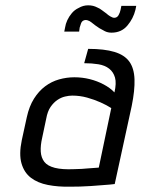

<svg xmlns="http://www.w3.org/2000/svg" viewBox="-20 -693 533 723"><path d="M437 -671 434 -656Q432 -646 426.5 -636Q421 -626 410 -626Q404 -626 395 -631.5Q386 -637 381 -642Q372 -648 364 -654.5Q356 -661 346 -665Q331 -673 312 -673Q293 -673 276 -663Q261 -656 250.5 -643.5Q240 -631 233.5 -617Q227 -603 225 -589L222 -574H278L280 -589Q282 -596 285 -604.5Q288 -613 295 -616Q302 -619 310 -616.5Q318 -614 324 -609Q330 -604 338 -598Q346 -592 354 -587Q364 -581 375 -575.5Q386 -570 400 -570Q437 -570 459.5 -596.5Q482 -623 490 -656L493 -671ZM411 -345Q395 -362 370.5 -375Q346 -388 318 -395Q290 -402 260 -402Q231 -402 202.5 -394Q174 -386 150 -368Q126 -350 108 -321.5Q90 -293 81 -252L62 -165Q51 -112 61 -77.5Q71 -43 96.5 -23.5Q122 -4 160.5 3.5Q199 11 245 10Q261 10 281.5 9.5Q302 9 322.5 7.5Q343 6 362 4.5Q381 3 394 2Q407 1 412 0L476 -294Q488 -353 486.5 -394.5Q485 -436 467 -461Q449 -486 411 -497.5Q373 -509 312 -509L297 -455Q326 -455 350.5 -451Q375 -447 391 -434.5Q407 -422 413 -401Q419 -380 411 -345ZM399 -286 352 -62Q352 -62 347 -61.5Q342 -61 333.5 -60.5Q325 -60 313 -59Q301 -58 287.5 -57Q274 -56 259 -56Q214 -54 186.5 -61Q159 -68 147 -83.5Q135 -99 133.5 -122Q132 -145 139 -175L154 -246Q159 -274 170.5 -290.5Q182 -307 196 -316.5Q210 -326 225 -329.5Q240 -333 252 -333Q281 -333 308 -325.5Q335 -318 358.5 -307.5Q382 -297 399 -286Z"/></svg>

Font: Advent Pro Medium
Style: Italic
Weight: 500
Italic angle: -12°
Version: Version 3.000